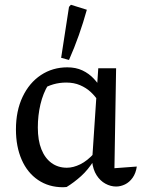

<svg xmlns="http://www.w3.org/2000/svg" viewBox="-20 -778 605 807"><path d="M260 8Q257 8 253 8.5Q249 9 245 9Q185 9 140 -21.5Q95 -52 71 -107Q47 -162 47 -234Q47 -312 75 -371Q103 -430 152 -462.5Q201 -495 263 -495Q299 -495 326.5 -482Q354 -469 374.5 -447Q395 -425 409 -400L390 -358Q378 -376 360 -392.5Q342 -409 316.5 -420Q291 -431 258 -431Q230 -431 204 -423.5Q178 -416 147 -398L183 -422Q161 -386 150 -339.5Q139 -293 139 -242Q139 -188 154 -150.5Q169 -113 196.5 -93Q224 -73 261 -73Q288 -73 317.5 -87.5Q347 -102 376 -134V-105Q350 -64 320.5 -37.5Q291 -11 260 8ZM468 6Q445 6 423 -6Q401 -18 386 -41.5Q371 -65 367 -100L393 -491H468L461 -71L555 -78Q551 -50 537.5 -31Q524 -12 505.5 -3Q487 6 468 6ZM270 -526 237 -535 270 -749 278 -758 345 -737Q330 -683 311.5 -630.5Q293 -578 270 -526Z"/></svg>

Font: Piazzolla 24pt Medium
Style: Regular
Weight: 500
Designer: Juan Pablo del Peral
Foundry: Huerta Tipografica
Version: Version 2.005